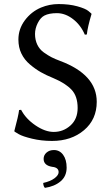

<svg xmlns="http://www.w3.org/2000/svg" viewBox="-20 -678 546 937"><path d="M242.2 -34.2Q289.1 -34.2 324 -65.7Q358.9 -97.2 358.9 -150.9Q358.9 -209 328.9 -240.5Q298.8 -272 242.2 -295.9Q205.1 -311 179 -325.9Q152.8 -340.8 126 -363.5Q99.1 -386.2 84.5 -416.5Q69.8 -446.8 69.8 -484.9Q69.8 -536.6 101.3 -578.9Q132.8 -621.1 180.2 -641.1Q221.2 -658.2 266.1 -658.2Q317.9 -658.2 357.4 -647.2Q397 -636.2 411.1 -624.5L424.8 -612.8L426.8 -609.9Q407.7 -546.9 403.8 -509.8L394 -508.8Q374 -555.7 336.4 -584.7Q298.8 -613.8 257.8 -613.8Q219.7 -613.8 196.8 -602.1Q177.7 -592.3 164.3 -565.7Q150.9 -539.1 150.9 -512.2Q150.9 -483.4 161.9 -460.2Q172.9 -437 193.8 -422.1Q214.8 -407.2 231.4 -398.7Q248 -390.1 272.9 -380.9Q452.1 -314 452.1 -181.2Q452.1 -95.2 390.1 -42.7Q328.1 9.8 233.9 9.8Q182.1 9.8 136.5 -1.2Q90.8 -12.2 71.3 -23.4L51.8 -35.2L49.8 -38.1Q69.8 -112.3 73.2 -141.1L83 -142.1Q106 -98.1 153.1 -66.2Q200.2 -34.2 242.2 -34.2ZM243.2 54.2Q271 54.2 288.1 77.6Q305.2 101.1 305.2 140.1Q305.2 182.1 275.6 207Q246.1 231.9 199.2 238.8Q191.4 231 190.9 214.8Q226.1 207 246.1 191.9Q266.1 176.8 266.1 162.1Q266.1 139.2 234.9 136.2Q192.9 129.4 192.9 97.2Q192.9 79.1 207 66.7Q221.2 54.2 243.2 54.2Z"/></svg>

Font: Biolilbert
Style: Regular
Weight: 400
Designer: Philipp H. Poll
Foundry: Philipp H. Poll
Version: Version 1.1.0